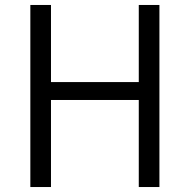

<svg xmlns="http://www.w3.org/2000/svg" viewBox="-20 -752 762 772"><path d="M102 0H185V-350H538V0H621V-732H538V-422H185V-732H102Z"/></svg>

Font: ChiuKong Gothic CL Normal
Style: Regular
Weight: 350
Designer: Ryoko NISHIZUKA 西塚涼子 (kana, bopomofo & ideographs); Paul D. Hunt (Latin, Greek & Cyrillic); Sandoll Communications 산돌커뮤니
Foundry: Adobe
Version: Version 1.300